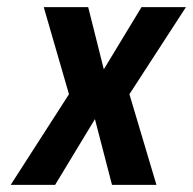

<svg xmlns="http://www.w3.org/2000/svg" viewBox="-20 -520 543 540"><path d="M10 0 174 -255 103 -500H228L272 -325L378 -500H503L344 -255L420 0H295L247 -185L135 0Z"/></svg>

Font: Cuprum
Style: Bold Italic
Weight: 700
Italic angle: -10°
Designer: Jovanny Lemonad
Foundry: Jovanny Lemonad
Version: Version 3.000